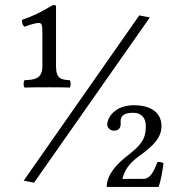

<svg xmlns="http://www.w3.org/2000/svg" viewBox="-20 -662 700 761"><path d="M532 -601 74 54 115 62 574 -593ZM431 -144C441 -144 455 -147 458 -165C459.3 -172.9 456.5 -185.7 460 -194C465 -206 477 -215 508 -215C526 -215 558 -208 558 -161C558 -107 534 -84 489 -48C441 -11 403 31 403 79H609C617.5 52.3 623.7 20.7 628 -15C622.7 -18.7 614.7 -20.3 604 -20C593 8 579 47 548 47H465C474 14 489 -13 531 -43C587 -83 620 -116 620 -162C620 -226 562 -245 512 -245C433 -245 405 -194 405 -168C405 -155 419 -144 431 -144ZM134 -571C146 -571 148 -562 148 -530V-400C148 -349 117 -346 77 -344C72 -336 73 -321 77 -315C107 -316 137.7 -316 173 -316C206 -316 227 -316 257 -315C261 -322 261 -336 257 -344C223 -346 202 -349 202 -400V-639C196.7 -644 189.3 -641.9 184 -639C140 -612 114 -600 67 -583C67 -571 69.1 -562.1 77 -556C102 -565 121 -571 134 -571Z"/></svg>

Font: Libertinus Math
Style: Regular
Weight: 400
Designer: Philipp H. Poll
Foundry: Khaled Hosny
Version: Version 6.2